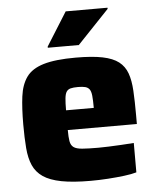

<svg xmlns="http://www.w3.org/2000/svg" viewBox="-52 -762 662 814"><g transform="rotate(-5 279.0 -354.5)"><path d="M301 8Q226 8 177 -1.5Q128 -11 99.5 -30.5Q71 -50 57.5 -80.5Q44 -111 40.5 -154.5Q37 -198 37 -254Q37 -324 43.5 -374Q50 -424 73 -456Q96 -488 146 -503Q196 -518 283 -518Q353 -518 397 -509Q441 -500 465.5 -481Q490 -462 501 -431.5Q512 -401 514.5 -356.5Q517 -312 517 -254V-215H223Q223 -185 226 -167.5Q229 -150 240.5 -141.5Q252 -133 277.5 -131Q303 -129 346 -129Q365 -129 389.5 -130Q414 -131 442.5 -132.5Q471 -134 497 -136V-11Q477 -5 444.5 -1Q412 3 375 5.5Q338 8 301 8ZM341 -283V-299Q341 -332 339 -351Q337 -370 330.5 -378.5Q324 -387 312.5 -390Q301 -393 282 -393Q262 -393 250.5 -390Q239 -387 233 -378Q227 -369 225 -350Q223 -331 223 -299H358ZM169 -570V-575L258 -717H436V-712L301 -570Z"/></g></svg>

Font: Saira Thin ExtraBold
Style: Regular
Weight: 800
Version: Version 1.101